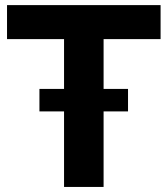

<svg xmlns="http://www.w3.org/2000/svg" viewBox="-20 -739 663 759"><path d="M7.8 -584.4V-718.8H614.8V-584.4H389.5V0H233.2V-584.4ZM135.9 -298.6V-387.5H486.1V-298.6Z"/></svg>

Font: Inter Display V
Style: Regular
Weight: 400
Designer: Rasmus Andersson
Foundry: rsms
Version: Version 3.015;git-src